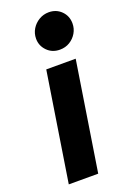

<svg xmlns="http://www.w3.org/2000/svg" viewBox="-144 -795 571 846"><g transform="rotate(-20 141.5 -371.5)"><path d="M25 0 105 -510H243L163 0ZM192 -571Q156 -571 132.5 -595Q109 -619 109 -652Q109 -677 121.5 -697.5Q134 -718 155 -730.5Q176 -743 201 -743Q236 -743 259.5 -719.5Q283 -696 283 -661Q283 -637 271 -616.5Q259 -596 238.5 -583.5Q218 -571 192 -571Z"/></g></svg>

Font: MuseoModerno Thin SemiBold
Style: Italic
Weight: 600
Italic angle: -9°
Version: Version 1.003